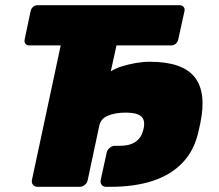

<svg xmlns="http://www.w3.org/2000/svg" viewBox="-20 -720 843 740"><path d="M124 0Q114 0 107.5 -7.5Q101 -15 103 -26L214 -545H93Q83 -545 78 -551.5Q73 -558 75 -568L98 -677Q100 -687 107.5 -693.5Q115 -700 125 -700H672Q682 -700 687.5 -693.5Q693 -687 691 -677L667 -568Q665 -558 657.5 -551.5Q650 -545 639 -545H429L407 -445Q424 -456 449 -464Q474 -472 502.5 -477Q531 -482 557 -482Q683 -482 730 -423Q777 -364 752 -245L746 -218Q731 -144 686 -95.5Q641 -47 570.5 -23.5Q500 0 406 0H389Q378 0 372 -7.5Q366 -15 368 -26L391 -131Q393 -142 402.5 -150Q412 -158 422 -158H439Q470 -158 488.5 -166Q507 -174 517.5 -187.5Q528 -201 532 -219L534 -227Q540 -259 523 -272.5Q506 -286 465 -286Q445 -286 427 -283Q409 -280 395.5 -274Q382 -268 374 -259Q366 -250 363 -237L318 -26Q316 -15 307 -7.5Q298 0 287 0Z"/></svg>

Font: Rubik Light ExtraBold
Style: Italic
Weight: 800
Italic angle: -12°
Version: Version 2.104